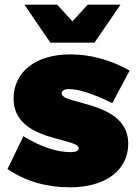

<svg xmlns="http://www.w3.org/2000/svg" viewBox="-20 -789 592 819"><path d="M383 -607 494 -769H354L289 -698L224 -769H84L195 -607ZM243 -391C243 -402 255 -409 274 -409C316 -409 378 -389 459 -349L533 -488C451 -534 366 -557 279 -557C133 -557 38 -483 38 -368C38 -183 316 -204 316 -156C316 -146 303 -140 282 -140C221 -140 153 -163 80 -208L12 -68C88 -16 178 10 279 10C430 10 527 -63 527 -176C527 -360 243 -340 243 -391Z"/></svg>

Font: Montserrat-Arabic Black
Style: Regular
Weight: 900
Designer: Mohamed Gaber
Foundry: Kief Type Foundry
Version: Version 5.008;PS 005.008;hotconv 1.0.88;makeotf.lib2.5.64775